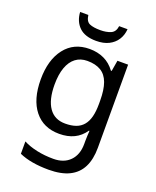

<svg xmlns="http://www.w3.org/2000/svg" viewBox="-175 -841 964 1183"><g transform="rotate(20 307.5 -250.0)"><path d="M275 -546Q328 -546 370.5 -526Q413 -506 443 -465H448L460 -536H530V9Q530 85 504 136.5Q478 188 425 214Q372 240 290 240Q232 240 183.5 231.5Q135 223 97 206V125Q135 145 186 156Q237 167 295 167Q364 167 403.5 126.5Q443 86 443 16V-5Q443 -17 444 -39.5Q445 -62 446 -71H442Q414 -30 372.5 -10Q331 10 276 10Q172 10 113.5 -63Q55 -136 55 -267Q55 -395 113.5 -470.5Q172 -546 275 -546ZM287 -472Q242 -472 210.5 -448Q179 -424 162.5 -378Q146 -332 146 -266Q146 -167 182.5 -114.5Q219 -62 289 -62Q330 -62 359 -72.5Q388 -83 407 -105.5Q426 -128 435 -163Q444 -198 444 -246V-267Q444 -340 427.5 -385Q411 -430 376 -451Q341 -472 287 -472ZM452 -740Q449 -700 429.5 -670Q410 -640 376 -623Q342 -606 294 -606Q220 -606 182.5 -642.5Q145 -679 141 -740H195Q200 -699 225 -688Q250 -677 296 -677Q335 -677 363.5 -689Q392 -701 397 -740Z"/></g></svg>

Font: Noto Sans Khmer UI
Style: Regular
Weight: 400
Designer: Danh Hong and the Monotype Design Team
Foundry: Monotype Imaging Inc.
Version: Version 2.002